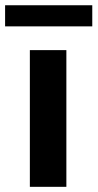

<svg xmlns="http://www.w3.org/2000/svg" viewBox="-50 -722 377 742"><path d="M206.5 0H65.4V-528.3H206.5ZM306.6 -620.1H-30.3V-701.7H306.6Z"/></svg>

Font: SteelSelectRoboto
Style: Roboto-Bold
Weight: 700
Designer: Google
Version: Version 2.137; 2017